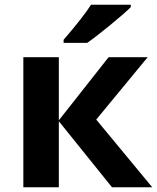

<svg xmlns="http://www.w3.org/2000/svg" viewBox="-20 -786 659 806"><path d="M247 -619Q329 -714 362 -766H529V-756Q504 -731 443 -681Q382 -631 346 -606H247ZM78 -546H227V-281L436 -546H600L384 -284L619 0H450L227 -277V0H78Z"/></svg>

Font: OpenSansMMV
Style: Bold
Weight: 700
Foundry: Ascender Corporation
Version: Version 4.001